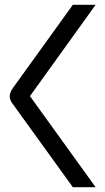

<svg xmlns="http://www.w3.org/2000/svg" viewBox="-20 -756 436 801"><path d="M284 25 37 -317Q30 -326 25.5 -334.5Q21 -343 20.5 -352Q20 -361 24 -371.5Q28 -382 39 -396L284 -736H379L105 -355L379 25Z"/></svg>

Font: Cafe24 Danjunghae
Style: Regular
Weight: 400
Designer: Cafe24 thkim, hmlim, mnelim, nhlee, sslee, sskim, smlim, yjkim, sdjeong, hskwak & 4IRTF
Foundry: Cafe24
Version: Version 1.000